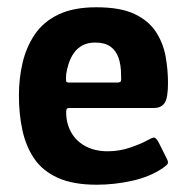

<svg xmlns="http://www.w3.org/2000/svg" viewBox="-20 -500 511 528"><path d="M32 -237Q32 -284 42 -327Q52 -370 75.5 -405Q99 -440 140.5 -460Q182 -480 245 -480Q311 -480 350 -461.5Q389 -443 409 -412Q429 -381 435.5 -344.5Q442 -308 442 -272Q442 -230 432.5 -216.5Q423 -203 403 -203H171Q165 -203 163.5 -200.5Q162 -198 162 -191Q162 -161 175.5 -136.5Q189 -112 215 -98Q241 -84 276 -84Q309 -84 339 -94.5Q369 -105 383 -113Q395 -120 402 -121.5Q409 -123 417 -107L438 -65Q444 -54 441 -49.5Q438 -45 428 -38Q393 -14 344 -3Q295 8 246 8Q181 8 139 -11Q97 -30 74 -64Q51 -98 41.5 -142.5Q32 -187 32 -237ZM313 -293Q313 -321 306 -341Q299 -361 283.5 -372Q268 -383 242 -383Q221 -383 206.5 -375Q192 -367 183 -354Q174 -341 169 -325.5Q164 -310 162 -296Q161 -280 162 -276.5Q163 -273 170 -273H301Q310 -273 312 -276Q314 -279 313 -293Z"/></svg>

Font: Glory Thin
Style: Bold
Weight: 700
Version: Version 1.011